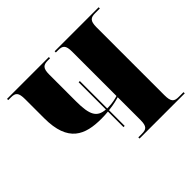

<svg xmlns="http://www.w3.org/2000/svg" viewBox="-164 -920 1126 1126"><g transform="rotate(-45 399.0 -357.0)"><path d="M384 -114H394V-244C441 -249 471 -258 484 -262V-73C484 -20 469 -10 432 -10H403V0H778V-10H739C701 -10 686 -21 686 -77V-640C686 -693 702 -704 739 -704H778V-714H413V-704H432C469 -704 484 -693 484 -640V-272C467 -267 437 -259 403 -259C400 -259 397 -259 394 -259V-486H384V-260C316 -265 294 -303 294 -417V-640C294 -693 310 -704 347 -704H365V-714H18V-704H40C78 -704 92 -693 92 -637V-480C92 -280 193 -240 327 -240C348 -240 367 -241 384 -243Z"/></g></svg>

Font: Noto Serif Display Black
Style: Regular
Weight: 900
Designer: Monotype Design Team
Foundry: Monotype Imaging Inc.
Version: Version 2.009